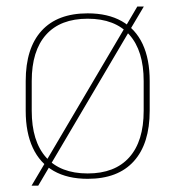

<svg xmlns="http://www.w3.org/2000/svg" viewBox="-20 -538 539 590"><path d="M249.5 11.5Q187.5 11.5 145 -12.8Q102.5 -37 80.8 -83.8Q59 -130.5 59 -197.5V-289Q59 -390 107.8 -443.5Q156.5 -497 249.5 -497Q311.5 -497 354 -473Q396.5 -449 418.2 -402.8Q440 -356.5 440 -289V-197.5Q440 -96.5 391.2 -42.5Q342.5 11.5 249.5 11.5ZM77 32.5 119 -38.5 123.5 -46 363.5 -453 367 -458.5 402 -518H422L380.5 -448L376.5 -441L136.5 -34L132 -26L97.5 32.5ZM249.5 -5Q333 -5 377.2 -54.5Q421.5 -104 421.5 -197.5V-289Q421.5 -382 377.5 -431.2Q333.5 -480.5 249.5 -480.5Q165.5 -480.5 121.5 -431.2Q77.5 -382 77.5 -289V-197.5Q77.5 -104 121.5 -54.5Q165.5 -5 249.5 -5Z"/></svg>

Font: Anek Tamil Thin
Style: Regular
Weight: 250
Designer: Aadarsh Rajan (Tamil), Yesha Goshar (Latin)
Foundry: Ek Type
Version: Version 1.003